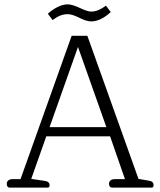

<svg xmlns="http://www.w3.org/2000/svg" viewBox="-20 -859 734 879"><path d="M399 -761C429 -761 462 -780 487 -804L465 -833C443 -817 422 -806 398 -806C366 -806 327 -839 289 -839C259 -839 224 -819 199 -796L221 -767C242 -783 263 -794 289 -794C328 -794 358 -761 399 -761ZM24 0H198C205 0 207 -5 207 -11C207 -22 200 -29 184 -31L123 -40L192 -235H484L552 -39H507C489 -39 479 -31 479 -17C479 -7 485 0 493 0H674C682 0 683 -6 683 -12C683 -23 676 -30 661 -32L614 -40L380 -695H308L74 -39H39C21 -39 11 -31 11 -17C11 -7 16 0 24 0ZM207 -277 337 -644 467 -277Z"/></svg>

Font: Maitree Light
Style: Regular
Weight: 300
Designer: CadsonDemak Team
Foundry: CadsonDemak
Version: Version 1.000;PS 001.000;hotconv 1.0.88;makeotf.lib2.5.64775